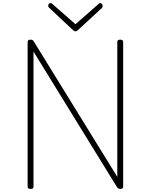

<svg xmlns="http://www.w3.org/2000/svg" viewBox="-20 -1210 977 1244"><path d="M178 14Q159 14 159 -1V-938Q159 -946 163.5 -949.5Q168 -953 177 -953Q186 -953 190 -951Q194 -949 198 -943L740 -64V-938Q740 -946 744.5 -949.5Q749 -953 759 -953Q778 -953 778 -938V-1Q778 7 773 10.5Q768 14 760 14Q751 14 747 11.5Q743 9 739 4L197 -876V-1Q197 7 193 10.5Q189 14 178 14ZM629 -1190Q636 -1190 640.5 -1184.5Q645 -1179 645 -1171Q645 -1168 644 -1165.5Q643 -1163 641 -1159L485 -1015Q480 -1011 476.5 -1009Q473 -1007 469 -1007Q465 -1007 461.5 -1009Q458 -1011 453 -1015L297 -1161Q295 -1164 293.5 -1167Q292 -1170 292 -1172Q292 -1180 297 -1185Q302 -1190 308 -1190Q313 -1190 315.5 -1188Q318 -1186 321 -1183L469 -1053L617 -1183Q619 -1186 622 -1188Q625 -1190 629 -1190Z"/></svg>

Font: Playwrite US Modern Thin
Style: Regular
Weight: 250
Designer: Veronika Burian, José Scaglione
Foundry: TypeTogether
Version: Version 1.003